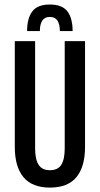

<svg xmlns="http://www.w3.org/2000/svg" viewBox="-20 -821 442 850"><path d="M201 9.5Q122.5 9.5 84 -36.5Q45.5 -82.5 45.5 -171V-639H135.5V-163.5Q135.5 -116 150.8 -91.8Q166 -67.5 201 -67.5Q236.5 -67.5 251.5 -91.8Q266.5 -116 266.5 -163.5V-639H356.5V-171Q356.5 -82.5 318.2 -36.5Q280 9.5 201 9.5ZM200.5 -801Q255.5 -801 278.5 -770.5Q301.5 -740 301.5 -683.5H245Q245 -713 234.5 -729.5Q224 -746 200.5 -746Q177.5 -746 167 -729.5Q156.5 -713 156.5 -683.5H100Q100 -740 123 -770.5Q146 -801 200.5 -801Z"/></svg>

Font: Anek Latin Condensed Medium
Style: Regular
Weight: 500
Width: 3
Designer: Yesha Goshar
Foundry: Ek Type
Version: Version 1.003